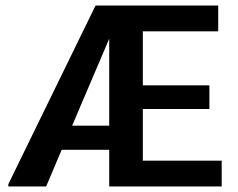

<svg xmlns="http://www.w3.org/2000/svg" viewBox="-20 -670 857 690"><path d="M10 0H145.8L201.7 -131.7H372.5V0H776.7V-92.5H493.3V-278.3H732.5V-363.3H493.3V-557.5H764.2V-650H423.3H372.5H323.3L10 -8.3ZM372.5 -530.8V-218.3H239.2Z"/></svg>

Font: Boon SemiBold
Style: Regular
Weight: 600
Designer: Sungsit Sawaiwan
Foundry: FontUni
Version: Version 2.0